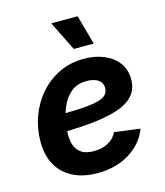

<svg xmlns="http://www.w3.org/2000/svg" viewBox="-115 -855 821 954"><g transform="rotate(-15 295.0 -377.5)"><path d="M269.4 11.7Q196.7 11.7 144 -14.9Q91.3 -41.5 62.9 -91.4Q34.6 -141.2 34.6 -210.9Q34.6 -280 57.4 -342.1Q80.2 -404.1 122.1 -451.9Q164.1 -499.8 221.6 -527.4Q279.1 -555 348.5 -555Q406.2 -555 451.9 -535.9Q497.5 -516.8 523.9 -481.2Q550.3 -445.7 550.3 -396Q550.3 -345.1 520.5 -312.3Q490.8 -279.4 432.7 -261Q374.6 -242.6 289.6 -235.3Q204.6 -228 94 -228L109.2 -316.6Q202.7 -316.6 262.4 -319.7Q322.1 -322.9 355.1 -331Q388.1 -339.1 401.1 -353.2Q414.1 -367.2 414.1 -388.8Q414.1 -414.7 392.5 -429.7Q370.8 -444.7 333.4 -444.7Q285.6 -444.7 254.8 -419.9Q224 -395.2 206.9 -357.5Q189.7 -319.8 182.7 -279.7Q175.7 -239.5 175.7 -208.5Q175.7 -177.4 185.3 -152.4Q195 -127.5 217.9 -113Q240.8 -98.6 280 -98.6Q322 -98.6 354 -115.9Q385.9 -133.2 399.8 -164.1L531.4 -146.7Q504.6 -75.1 435 -31.7Q365.5 11.7 269.4 11.7ZM313.9 -615.1 238.3 -767.1H374.2L416.5 -615.1Z"/></g></svg>

Font: Inter
Style: Italic
Weight: 400
Italic angle: -9.3988°
Designer: Rasmus Andersson
Foundry: rsms
Version: Version 4.001;git-66647c0bb